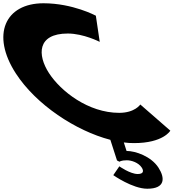

<svg xmlns="http://www.w3.org/2000/svg" viewBox="-340 -860 1113 1174"><path d="M388.9 -170C199.9 -170 31.4 -302 -40.5 -413C-111.8 -523 -114.3 -655 74.7 -655C170.7 -655 269.8 -604 269.8 -604L246.1 -764C246.1 -764 104.9 -840 -74.1 -840C-308.1 -840 -396.7 -648 -243.2 -411C-119.5 -220 123.1 -60 334.8 -5L375.4 121L390.6 129C390.6 129 399.7 120 435.7 120C463.7 120 506.8 134 526.9 165C539.2 184 539.1 204 502.1 204C456.1 204 389.7 157 389.7 157L352.7 211C352.7 211 470.4 294 560.4 294C671.4 294 669.7 228 628.9 165C584.2 96 488.8 63 433.8 63L417.1 11C439.1 14 459.7 15 479.7 15C658.7 15 701.5 -61 701.5 -61L517.9 -221C517.9 -221 484.9 -170 388.9 -170Z"/></svg>

Font: Hussar
Style: BdOpOblSeven
Weight: 700
Foundry: Cannot Into Space Fonts
Version: Version 2.00